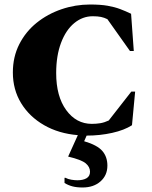

<svg xmlns="http://www.w3.org/2000/svg" viewBox="-20 -591 674 851"><path d="M365 10H364L353 35Q411 52 433.5 78Q456 104 456 143Q456 186 425.5 213Q395 240 346 240Q320 240 301 235Q282 230 266 220V197H270Q281 203 296 205.5Q311 208 323 208Q348 208 363.5 199Q379 190 379 170Q379 149 360 133Q341 117 282 103L325 8Q240 1 175 -36.5Q110 -74 73.5 -134Q37 -194 37 -270Q37 -339 65.5 -395Q94 -451 142.5 -490Q191 -529 252.5 -550Q314 -571 379 -571Q426 -571 457 -565.5Q488 -560 512 -551Q536 -542 561 -530L573 -365H556L456 -506Q442 -513 427.5 -516Q413 -519 391 -519Q346 -519 309 -488.5Q272 -458 250.5 -401Q229 -344 229 -267Q229 -164 273.5 -103Q318 -42 387 -42Q407 -42 425 -45Q443 -48 462 -57L562 -185H579L565 -36Q531 -14 477 -2Q423 10 365 10Z"/></svg>

Font: Spectral SC ExtraBold
Style: Regular
Weight: 800
Designer: Jean-Baptiste Levee
Foundry: Production Type
Version: Version 2.001